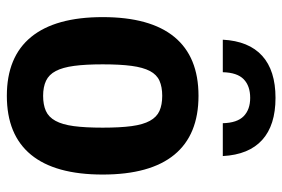

<svg xmlns="http://www.w3.org/2000/svg" viewBox="-152 -663 825 561"><g transform="rotate(90 260.5 -382.5)"><path d="M96 -621Q100 -697 143 -736Q186 -775 266 -775Q346 -775 389 -736Q432 -697 436 -621H340Q339 -663 319.5 -682Q300 -701 266 -701Q231 -701 211.5 -682Q192 -663 191 -621ZM260 10Q146 10 88 -61Q30 -132 30 -270Q30 -409 88 -479.5Q146 -550 260 -550Q374 -550 432 -479.5Q490 -409 490 -270Q490 -131 432 -60.5Q374 10 260 10ZM260 -96Q286 -96 304 -104Q322 -112 333 -132Q344 -152 348.5 -185.5Q353 -219 353 -270Q353 -321 348.5 -354.5Q344 -388 333 -408Q322 -428 304 -436Q286 -444 260 -444Q234 -444 216 -436Q198 -428 187.5 -408Q177 -388 172.5 -354.5Q168 -321 168 -270Q168 -220 172.5 -186.5Q177 -153 187.5 -133Q198 -113 216 -104.5Q234 -96 260 -96Z"/></g></svg>

Font: Encode Sans Compressed
Style: Bold
Weight: 700
Designer: Pablo Impallari, Andres Torresi
Foundry: Pablo Impallari, Andres Torresi
Version: Version 1.000; ttfautohint (v1.00) -l 8 -r 50 -G 200 -x 14 -